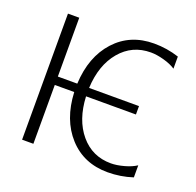

<svg xmlns="http://www.w3.org/2000/svg" viewBox="-94 -583 700 687"><g transform="rotate(20 256.0 -240.0)"><path d="M55 0V-480H98V-256H172Q177 -360 234 -422.5Q291 -485 382 -485Q431 -485 477 -470V-424Q459 -436 431.5 -443.5Q404 -451 382 -451Q311 -451 266 -397.5Q221 -344 217 -256H407V-224H217Q221 -136 266 -82.5Q311 -29 382 -29Q404 -29 431.5 -36.5Q459 -44 477 -56V-10Q431 5 382 5Q291 5 234 -57.5Q177 -120 172 -224H98V0Z"/></g></svg>

Font: Glametrix
Style: Light
Weight: 300
Designer: gluk
Foundry: gluk
Version: Version 0.40